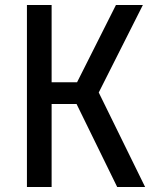

<svg xmlns="http://www.w3.org/2000/svg" viewBox="-20 -750 640 770"><path d="M88 0V-730H187V-420H289L445 -730H553L376 -379L562 0H450L287 -333H187V0Z"/></svg>

Font: JetBrainsMono NFM Medium
Style: Regular
Weight: 500
Monospace: yes
Designer: Philipp Nurullin, Konstantin Bulenkov
Foundry: JetBrains
Version: Version 2.304; ttfautohint (v1.8.4.7-5d5b);Nerd Fonts 3.3.0